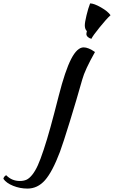

<svg xmlns="http://www.w3.org/2000/svg" viewBox="-228 -752 673 1134"><path d="M119.1 -187Q156.7 -334.5 192.1 -403.3Q227.5 -472.2 266.1 -472.2Q293.9 -472.2 333 -444.8Q273.4 -339.4 257.8 -282.2Q224.1 -162.6 184.3 -33.7Q144.5 95.2 126 145Q81.5 262.7 37.8 312.3Q-5.9 361.8 -65.9 361.8Q-109.9 361.8 -150.4 345.5Q-190.9 329.1 -208 304.2Q-207.5 297.9 -201.9 291Q-196.3 284.2 -190.9 283.2Q-158.7 316.9 -110.8 316.9Q-88.4 316.9 -71.8 309.6Q-55.2 302.2 -37.6 280.3Q-20 258.3 -4.9 225.1Q10.3 191.9 30 132.3Q49.8 72.8 70.3 -1.5Q90.8 -75.7 119.1 -187ZM282.2 -550.8Q282.2 -556.2 285.2 -567.9Q272.9 -580.1 272.9 -602.1Q272.9 -620.1 283 -661.9Q293 -703.6 304.2 -731.9Q327.1 -731.9 368.4 -708.3Q409.7 -684.6 424.8 -662.1Q400.9 -640.6 359.9 -589.8Q318.8 -539.1 312 -522.9Q299.8 -525.4 291 -533.4Q282.2 -541.5 282.2 -550.8Z"/></svg>

Font: Kaushan Script
Style: Regular
Weight: 400
Designer: Pablo Impallari
Foundry: Pablo Impallari
Version: Version 1.002